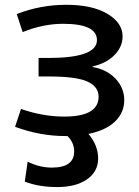

<svg xmlns="http://www.w3.org/2000/svg" viewBox="-20 -550 572 790"><path d="M42 -28.3 66.4 -101.6Q157.2 -70.3 244.1 -70.3Q385.7 -70.3 385.7 -152.3Q385.7 -193.4 339.8 -214.4Q293.9 -235.4 178.7 -235.4H138.7V-311.5H178.7Q378.9 -311.5 378.9 -384.8Q378.9 -452.1 239.3 -452.1Q158.2 -452.1 73.2 -418L48.8 -492.2Q146.5 -530.3 252.9 -530.3Q359.4 -530.3 421.9 -493.2Q484.4 -456.1 484.4 -400.4Q484.4 -358.4 451.7 -324.2Q418.9 -290 360.4 -276.4V-274.4Q418.9 -264.6 455.1 -226.6Q491.2 -188.5 491.2 -137.7Q491.2 -86.9 453.6 -50.3Q416 -13.7 343.8 1Q383.8 47.9 383.8 102.1Q383.8 156.2 337.9 188Q292 219.7 215.8 219.7Q139.6 219.7 82 197.3L93.8 115.2Q142.6 139.6 193.4 139.6Q285.2 139.6 285.2 73.2Q285.2 37.1 257.8 9.8H249Q144.5 9.8 42 -28.3Z"/></svg>

Font: GenEi M Gothic v2 Medium
Style: Regular
Weight: 500
Version: Version 2.0